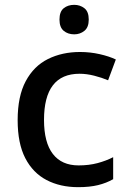

<svg xmlns="http://www.w3.org/2000/svg" viewBox="-20 -764 531 794"><path d="M303 10Q229 10 172.5 -19.5Q116 -49 84.5 -110Q53 -171 53 -267Q53 -366 86.5 -428.5Q120 -491 178.5 -520Q237 -549 311 -549Q353 -549 392.5 -540Q432 -531 459 -518L427 -432Q401 -443 369.5 -451Q338 -459 309 -459Q162 -459 162 -268Q162 -175 198.5 -127.5Q235 -80 305 -80Q348 -80 383.5 -89.5Q419 -99 448 -114V-23Q420 -7 385.5 1.5Q351 10 303 10ZM287 -744Q311 -744 329 -730Q347 -716 347 -683Q347 -651 329 -636.5Q311 -622 287 -622Q261 -622 243.5 -636.5Q226 -651 226 -683Q226 -716 243.5 -730Q261 -744 287 -744Z"/></svg>

Font: Noto Sans Myanmar UI Medium
Style: Regular
Weight: 500
Designer: Monotype Design Team
Foundry: Monotype Imaging Inc.
Version: Version 2.103; ttfautohint (v1.8.4.7-5d5b)